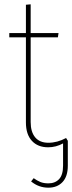

<svg xmlns="http://www.w3.org/2000/svg" viewBox="-20 -672 334 889"><path d="M294 -20V95Q294 145 269.5 171Q245 197 204 197Q159 197 124 168L136 153Q151 164 166.5 170.5Q182 177 204 177Q235 177 253.5 157.5Q272 138 272 95V-8Q239 10 203 10Q155 10 127.5 -20Q100 -50 100 -105V-499H23V-519H100V-650L122 -652V-519H251L248 -499H122V-107Q122 -61 143 -36Q164 -11 204 -11Q245 -11 286 -33Z"/></svg>

Font: Fira Sans Condensed Thin
Style: Regular
Weight: 250
Width: 3
Designer: Carrois Corporate & Edenspiekermann AG
Foundry: Carrois Corporate GbR & Edenspiekermann AG
Version: Version 4.203